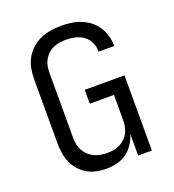

<svg xmlns="http://www.w3.org/2000/svg" viewBox="-136 -849 872 962"><g transform="rotate(-20 300.0 -367.5)"><path d="M268 8Q241 8 215 2.5Q189 -3 166.5 -16Q144 -29 126.5 -49Q109 -69 98.5 -93Q88 -117 84 -143Q80 -169 80 -195V-540Q80 -568 85.5 -596Q91 -624 105 -648.5Q119 -673 140 -692Q161 -711 187 -722.5Q213 -734 241 -738.5Q269 -743 297 -743Q324 -743 350.5 -739.5Q377 -736 402 -726Q427 -716 448.5 -699.5Q470 -683 484.5 -660.5Q499 -638 506.5 -612Q514 -586 514 -560Q514 -559 514 -558Q514 -557 514 -557H431Q431 -557 431 -557.5Q431 -558 431 -558Q431 -583 420.5 -606Q410 -629 390 -643.5Q370 -658 346 -663.5Q322 -669 297 -669Q280 -669 262 -666.5Q244 -664 228 -656.5Q212 -649 199 -636.5Q186 -624 177.5 -608.5Q169 -593 166 -575.5Q163 -558 163 -540V-195Q163 -177 166.5 -159.5Q170 -142 178.5 -126.5Q187 -111 200.5 -98.5Q214 -86 230 -78.5Q246 -71 263.5 -68Q281 -65 299 -65Q317 -65 334 -68Q351 -71 366.5 -79Q382 -87 395 -99.5Q408 -112 415.5 -127.5Q423 -143 426 -160.5Q429 -178 429 -195V-327H300V-401H512V0H439V-115Q431 -88 415 -63.5Q399 -39 376 -22.5Q353 -6 324.5 1Q296 8 268 8Z"/></g></svg>

Font: Iosevka Custom Extended
Style: Regular
Weight: 400
Width: 7
Monospace: yes
Designer: Belleve Invis
Foundry: Belleve Invis
Version: Version 11.2.4; ttfautohint (v1.8.4)